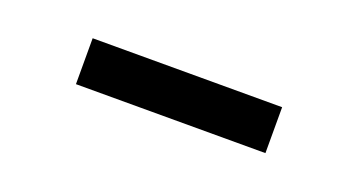

<svg xmlns="http://www.w3.org/2000/svg" viewBox="-24 -832 519 279"><g transform="rotate(20 236.0 -692.5)"><path d="M382.5 -728.5V-657.5H89.5V-728.5Z"/></g></svg>

Font: Merriweather 24pt
Style: Regular
Weight: 400
Designer: Eben Sorkin
Foundry: Eben Sorkin
Version: Version 2.100